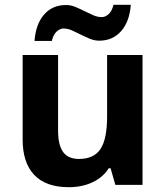

<svg xmlns="http://www.w3.org/2000/svg" viewBox="-20 -777 697 807"><path d="M464.8 0 444.8 -69.8H437Q413.1 -31.7 369.1 -11Q325.2 9.8 269 9.8Q172.9 9.8 124 -41.7Q75.2 -93.3 75.2 -189.9V-545.9H224.1V-227.1Q224.1 -168 245.1 -138.4Q266.1 -108.9 312 -108.9Q374.5 -108.9 402.3 -150.6Q430.2 -192.4 430.2 -289.1V-545.9H579.1V0ZM247.1 -657.2Q231.9 -657.2 218 -644.3Q204.1 -631.3 197.8 -605H125Q130.4 -675.8 165.3 -715.8Q200.2 -755.9 257.8 -755.9Q277.8 -755.9 297.1 -747.8Q316.4 -739.7 335.2 -730.2Q354 -720.7 372.1 -712.9Q390.1 -705.1 407.7 -705.1Q422.9 -705.1 436.8 -717.8Q450.7 -730.5 457 -756.8H529.8Q524.4 -686 489 -646Q453.6 -606 397 -606Q377 -606 357.7 -614Q338.4 -622.1 319.6 -631.6Q300.8 -641.1 282.7 -649.2Q264.6 -657.2 247.1 -657.2Z"/></svg>

Font: Zoram GWebM
Style: Bold
Weight: 700
Foundry: Ascender Corporation
Version: Version 1.000